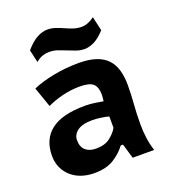

<svg xmlns="http://www.w3.org/2000/svg" viewBox="-137 -847 853 957"><g transform="rotate(-20 289.5 -368.5)"><path d="M67 -489Q112 -509 177.5 -522Q243 -535 313 -535Q368 -535 405.5 -522Q443 -509 465 -484.5Q487 -460 496.5 -425.5Q506 -391 506 -349Q506 -298 502 -248Q498 -198 498 -142Q498 -104 503 -68Q508 -32 519 1H405L382 -77H370Q344 -42 304 -17Q264 8 201 8Q163 8 131.5 -3Q100 -14 77.5 -34.5Q55 -55 42.5 -83Q30 -111 30 -144Q30 -233 89.5 -278.5Q149 -324 270 -324Q298 -324 326 -319.5Q354 -315 365 -313Q368 -334 368 -349Q368 -387 349 -405Q330 -423 278 -423Q230 -423 184.5 -411.5Q139 -400 104 -383ZM250 -104Q297 -104 325 -126Q353 -148 366 -172V-232Q361 -234 350.5 -236Q340 -238 327.5 -240Q315 -242 302.5 -243Q290 -244 280 -244Q226 -244 200 -224.5Q174 -205 174 -176Q174 -140 194.5 -122Q215 -104 250 -104ZM107 -677Q140 -715 168.5 -730Q197 -745 223 -745Q245 -745 265.5 -738Q286 -731 306 -722Q326 -713 346.5 -706Q367 -699 390 -699Q423 -699 458 -725L475 -650Q445 -617 418 -603.5Q391 -590 366 -590Q343 -590 322.5 -597.5Q302 -605 281 -613.5Q260 -622 238.5 -629.5Q217 -637 193 -637Q176 -637 159 -631.5Q142 -626 122 -610Z"/></g></svg>

Font: PT Sans Caption
Style: Bold
Weight: 700
Designer: A.Korolkova, O.Umpeleva, V.Yefimov
Foundry: ParaType Ltd
Version: Version 2.003W OFL